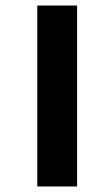

<svg xmlns="http://www.w3.org/2000/svg" viewBox="-20 -692 357 695"><path d="M115 -17H259V-672H115Z"/></svg>

Font: Noto Sans Malayalam UI ExtraCondensed ExtraBold
Style: Regular
Weight: 800
Width: 2
Designer: Jelle Bosma - Monotype Design Team
Foundry: Monotype Imaging Inc.
Version: Version 2.104